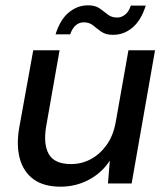

<svg xmlns="http://www.w3.org/2000/svg" viewBox="-20 -690 628 722"><path d="M208 12Q144 12 106 -16Q68 -44 54.5 -93.5Q41 -143 52 -208L105 -501H204L154 -217Q142 -148 163.5 -110.5Q185 -73 247 -73Q287 -73 321.5 -91.5Q356 -110 381 -145Q406 -180 415 -230L463 -501H563L475 0H386L393 -86Q363 -40 314 -14Q265 12 208 12ZM189 -561Q206 -616 238.5 -643Q271 -670 311 -670Q338 -670 354.5 -658.5Q371 -647 385 -635.5Q399 -624 421 -624Q437 -624 451 -635.5Q465 -647 472 -669H528Q511 -614 478.5 -586.5Q446 -559 405 -559Q377 -559 360.5 -571Q344 -583 330 -594.5Q316 -606 295 -606Q278 -606 265 -595Q252 -584 244 -561Z"/></svg>

Font: DM Sans 17pt Medium
Style: Italic
Weight: 500
Italic angle: -10°
Version: Version 4.004;gftools[0.9.30]